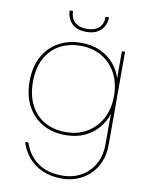

<svg xmlns="http://www.w3.org/2000/svg" viewBox="-104 -798 879 1136"><g transform="rotate(10 335.5 -230.0)"><path d="M323 -547Q388 -547 437.5 -524Q487 -501 520 -462.5Q553 -424 567 -377V-540H586V20Q586 78 566.5 123.5Q547 169 513.5 200.5Q480 232 437 248Q394 264 347 264Q280 264 229.5 241.5Q179 219 145.5 179.5Q112 140 96 88H116Q138 158 195.5 202Q253 246 347 246Q409 246 458.5 218.5Q508 191 537.5 140Q567 89 567 20V-164Q553 -117 520 -78Q487 -39 437.5 -16Q388 7 323 7Q245 7 186 -26.5Q127 -60 93.5 -122Q60 -184 60 -270Q60 -356 93.5 -418Q127 -480 186 -513.5Q245 -547 323 -547ZM567 -270Q567 -348 535.5 -406.5Q504 -465 449 -497Q394 -529 323 -529Q249 -529 194.5 -498Q140 -467 110 -409Q80 -351 80 -270Q80 -190 110 -131.5Q140 -73 194.5 -42Q249 -11 323 -11Q394 -11 449 -43.5Q504 -76 535.5 -134Q567 -192 567 -270ZM457 -720Q457 -696 445 -672Q433 -648 407.5 -632Q382 -616 339 -616Q296 -616 270.5 -632Q245 -648 233 -672Q221 -696 221 -720V-724H241Q241 -681 267 -657.5Q293 -634 339 -634Q386 -634 411.5 -657.5Q437 -681 437 -724H457Z"/></g></svg>

Font: Poppins Devanagari Thin
Style: Regular
Weight: 100
Designer: Ninad Kale (Devanagari), Jonny Pinhorn (Latin)
Foundry: Indian Type Foundry
Version: 4.005